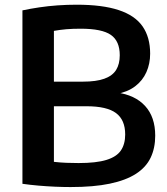

<svg xmlns="http://www.w3.org/2000/svg" viewBox="-20 -768 694 796"><path d="M272.5 7.5Q242 7.5 208 6Q174 4.5 139.2 1.5Q104.5 -1.5 73 -6V-725Q106 -732 143 -737.5Q180 -743 219.2 -745.8Q258.5 -748.5 298 -748.5Q404.5 -748.5 472 -726.2Q539.5 -704 571 -658.8Q602.5 -613.5 602.5 -545.5Q602.5 -504 587 -469Q571.5 -434 540.2 -410.2Q509 -386.5 462 -378L463 -384.5Q539.5 -374.5 581.5 -328.8Q623.5 -283 623.5 -205.5Q623.5 -154 604.5 -114.2Q585.5 -74.5 543.8 -47.5Q502 -20.5 435.2 -6.5Q368.5 7.5 272.5 7.5ZM306 -92Q379 -92 421.2 -105Q463.5 -118 481.2 -144.2Q499 -170.5 499 -210.5Q499 -271 461 -299.2Q423 -327.5 338.5 -327.5H188.5V-429.5H323.5Q379.5 -429.5 413 -441.8Q446.5 -454 461.5 -478.2Q476.5 -502.5 476.5 -539Q476.5 -597.5 439.8 -623.2Q403 -649 314.5 -649Q281.5 -649 255 -646.8Q228.5 -644.5 203.5 -640V-97Q230.5 -94 255 -93Q279.5 -92 306 -92Z"/></svg>

Font: Encode Sans Condensed Thin SemiBold
Style: Regular
Weight: 600
Version: Version 3.002